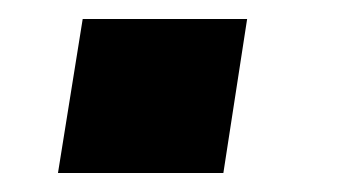

<svg xmlns="http://www.w3.org/2000/svg" viewBox="-20 -182 377 202"><path d="M41 0 67 -162H240L215 0Z"/></svg>

Font: Nunito Sans 7pt Expanded
Style: Bold Italic
Weight: 700
Width: 7
Italic angle: -9°
Designer: Vernon Adams
Foundry: Vernon Adams
Version: Version 3.101;gftools[0.9.27]